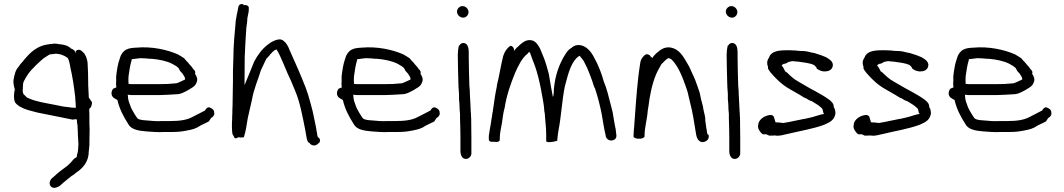

<svg xmlns="http://www.w3.org/2000/svg" viewBox="-20 -706 5249 947"><path d="M47 -313C44 -297 50 -275 53 -265C51 -255 49 -244 49 -234C49 -221 50 -209 55 -200C69 -182 93 -171 119 -163L164 -151C223 -140 279 -127 338 -116C344 -117 349 -117 353 -118C355 -117 357 -117 359 -117C360 -85 363 -101 363 -68C364 -60 364 -53 364 -45C365 -27 366 -9 367 8C367 10 366 11 366 13C366 20 366 26 365 32C365 44 360 53 359 65C359 71 350 74 345 77C335 90 325 101 312 112C290 128 265 146 246 165L236 173C224 185 219 206 235 217C249 226 266 216 276 210C293 193 314 178 333 162C342 157 349 152 355 146C388 124 418 93 418 39C419 32 420 25 420 18C421 15 421 12 421 9V-4C421 -18 422 -55 422 -70C422 -85 421 -80 421 -95V-115C421 -143 421 -141 420 -169C426 -173 431 -179 433 -193C435 -200 432 -207 428 -210L418 -225C417 -246 416 -266 415 -287V-297C415 -330 414 -363 412 -396C410 -416 402 -438 390 -448C379 -459 370 -466 354 -455V-444C352 -448 350 -453 346 -458C340 -462 334 -466 328 -468L326 -471C322 -473 318 -476 313 -479C300 -484 287 -487 273 -488C264 -490 255 -491 248 -491C242 -490 236 -489 230 -489C223 -488 216 -487 210 -486C169 -479 137 -454 114 -428C106 -419 98 -411 91 -401C84 -394 77 -386 72 -377C57 -362 51 -338 47 -313ZM92 -263 93 -270V-279C93 -284 94 -288 94 -293C94 -297 96 -301 98 -306C108 -325 119 -343 133 -359C149 -377 166 -393 184 -409C195 -420 211 -428 224 -437H225C226 -437 227 -438 228 -438C232 -438 235 -439 239 -439C243 -440 248 -440 253 -441C278 -441 300 -431 314 -420C321 -409 322 -396 326 -381V-378C338 -326 344 -286 351 -227C351 -218 352 -209 353 -199C353 -191 354 -183 354 -176L353 -174C350 -174 346 -175 343 -175H337C333 -175 328 -176 322 -177C307 -179 290 -180 275 -184L245 -190C203 -198 159 -205 124 -220L113 -225L103 -235C94 -241 92 -249 92 -263Z M530 -246C530 -226 546 -220 559 -213C570 -166 590 -130 612 -95C626 -67 663 -61 700 -58C728 -56 758 -53 789 -55H828C856 -55 877 -57 901 -62C929 -67 948 -72 969 -87C983 -94 997 -100 1010 -107C1014 -113 1018 -119 1021 -124C1028 -127 1037 -136 1037 -146C1037 -162 1030 -169 1020 -173C1006 -183 996 -170 991 -161C971 -151 950 -139 929 -129C900 -113 862 -109 819 -109H780C752 -107 728 -110 704 -112C688 -113 670 -114 659 -121C653 -129 646 -139 641 -148C635 -160 629 -167 624 -181C619 -196 611 -212 611 -231L610 -239C613 -238 617 -238 620 -238C625 -237 629 -237 632 -237H766C794 -238 821 -239 848 -241C873 -241 889 -252 907 -261C923 -272 942 -278 949 -298C958 -317 949 -330 942 -342C943 -345 943 -348 943 -352C940 -359 937 -363 934 -364C929 -373 923 -380 915 -388C911 -394 905 -400 899 -406C896 -410 892 -415 888 -419C878 -425 868 -432 857 -438C804 -461 729 -478 652 -471C634 -470 617 -469 602 -461C587 -453 575 -436 571 -418C561 -391 557 -363 553 -330V-304C552 -297 552 -290 553 -283C553 -280 554 -278 554 -275L539 -269C534 -264 530 -255 530 -246ZM614 -292C613 -305 613 -318 614 -330C618 -356 621 -383 629 -408C629 -410 629 -412 630 -414C643 -416 656 -417 671 -419C687 -419 702 -418 720 -416H728C765 -413 802 -405 828 -392C840 -385 858 -377 864 -365V-364C867 -357 870 -353 873 -351C876 -348 878 -345 881 -342C885 -333 893 -328 893 -314C884 -310 875 -305 865 -301C860 -299 853 -295 847 -295C821 -292 793 -291 766 -291H627C626 -291 623 -291 620 -292Z M1124 -76C1124 -67 1125 -57 1126 -48C1126 -45 1128 -41 1133 -34C1136 -22 1142 -21 1156 -29C1162 -28 1168 -28 1174 -28C1180 -28 1183 -29 1183 -30C1192 -57 1197 -91 1202 -123C1203 -127 1204 -130 1204 -133C1206 -138 1207 -144 1208 -150C1212 -169 1217 -191 1223 -215C1231 -265 1254 -316 1267 -360C1277 -379 1284 -398 1293 -414C1295 -419 1297 -421 1301 -423C1303 -426 1305 -429 1308 -431C1311 -436 1315 -441 1320 -445C1326 -452 1334 -460 1344 -462C1358 -441 1367 -416 1379 -390L1384 -378C1394 -354 1404 -330 1415 -308C1422 -292 1428 -276 1435 -260C1460 -202 1472 -132 1486 -63L1489 -45C1492 -32 1493 -5 1506 -1C1516 14 1538 16 1549 2C1563 -4 1560 -26 1548 -29C1546 -34 1545 -39 1544 -45C1544 -49 1543 -53 1542 -57C1538 -88 1528 -125 1522 -158L1510 -203C1504 -227 1496 -250 1488 -273C1464 -334 1438 -394 1411 -453L1402 -474C1396 -486 1389 -497 1379 -504C1366 -517 1346 -511 1332 -505C1322 -501 1312 -495 1301 -486C1273 -465 1251 -435 1234 -403C1217 -360 1203 -327 1186 -286L1187 -425C1189 -475 1192 -525 1195 -569C1197 -586 1200 -599 1200 -616C1203 -634 1209 -650 1207 -671C1204 -678 1194 -684 1183 -680C1180 -690 1159 -688 1156 -673L1154 -663C1153 -656 1151 -649 1150 -642C1149 -639 1148 -637 1148 -634C1146 -625 1145 -615 1143 -605C1138 -546 1131 -483 1131 -418C1130 -398 1130 -377 1129 -356V-304C1129 -285 1128 -266 1128 -247C1128 -224 1127 -203 1127 -184C1126 -171 1126 -159 1126 -148C1125 -137 1125 -127 1125 -117L1124 -99Z M1642 -246C1642 -226 1658 -220 1671 -213C1682 -166 1702 -130 1724 -95C1738 -67 1775 -61 1812 -58C1840 -56 1870 -53 1901 -55H1940C1968 -55 1989 -57 2013 -62C2041 -67 2060 -72 2081 -87C2095 -94 2109 -100 2122 -107C2126 -113 2130 -119 2133 -124C2140 -127 2149 -136 2149 -146C2149 -162 2142 -169 2132 -173C2118 -183 2108 -170 2103 -161C2083 -151 2062 -139 2041 -129C2012 -113 1974 -109 1931 -109H1892C1864 -107 1840 -110 1816 -112C1800 -113 1782 -114 1771 -121C1765 -129 1758 -139 1753 -148C1747 -160 1741 -167 1736 -181C1731 -196 1723 -212 1723 -231L1722 -239C1725 -238 1729 -238 1732 -238C1737 -237 1741 -237 1744 -237H1878C1906 -238 1933 -239 1960 -241C1985 -241 2001 -252 2019 -261C2035 -272 2054 -278 2061 -298C2070 -317 2061 -330 2054 -342C2055 -345 2055 -348 2055 -352C2052 -359 2049 -363 2046 -364C2041 -373 2035 -380 2027 -388C2023 -394 2017 -400 2011 -406C2008 -410 2004 -415 2000 -419C1990 -425 1980 -432 1969 -438C1916 -461 1841 -478 1764 -471C1746 -470 1729 -469 1714 -461C1699 -453 1687 -436 1683 -418C1673 -391 1669 -363 1665 -330V-304C1664 -297 1664 -290 1665 -283C1665 -280 1666 -278 1666 -275L1651 -269C1646 -264 1642 -255 1642 -246ZM1726 -292C1725 -305 1725 -318 1726 -330C1730 -356 1733 -383 1741 -408C1741 -410 1741 -412 1742 -414C1755 -416 1768 -417 1783 -419C1799 -419 1814 -418 1832 -416H1840C1877 -413 1914 -405 1940 -392C1952 -385 1970 -377 1976 -365V-364C1979 -357 1982 -353 1985 -351C1988 -348 1990 -345 1993 -342C1997 -333 2005 -328 2005 -314C1996 -310 1987 -305 1977 -301C1972 -299 1965 -295 1959 -295C1933 -292 1905 -291 1878 -291H1739C1738 -291 1735 -291 1732 -292Z M2234 -649C2234 -633 2248 -619 2265 -619C2279 -619 2291 -632 2291 -646C2291 -662 2277 -676 2261 -676C2247 -676 2234 -663 2234 -649ZM2238 -436C2238 -388 2240 -340 2241 -292C2241 -280 2242 -268 2243 -257L2244 -242V-217C2246 -201 2247 -182 2247 -166C2248 -159 2248 -151 2249 -144V-121C2250 -89 2251 -57 2251 -26V39C2251 58 2259 78 2278 78C2292 78 2305 65 2305 51V-26C2305 -58 2304 -90 2304 -121L2303 -138C2303 -143 2303 -149 2302 -154C2302 -166 2300 -184 2300 -197C2299 -209 2299 -221 2298 -233C2298 -241 2297 -250 2297 -260C2296 -268 2296 -277 2295 -286C2294 -331 2292 -377 2292 -422V-448C2292 -470 2287 -494 2265 -494C2257 -494 2250 -489 2247 -483C2246 -482 2244 -481 2243 -480C2240 -466 2238 -451 2238 -436Z M2391 -18C2391 -13 2395 -8 2401 -7C2403 -7 2408 -6 2413 -7C2419 -6 2425 -6 2431 -6C2440 -7 2445 -11 2445 -15V-24C2445 -51 2452 -75 2456 -101L2462 -143C2464 -154 2466 -164 2469 -174C2479 -238 2499 -293 2520 -345C2535 -379 2554 -420 2582 -441C2585 -445 2587 -448 2590 -450C2591 -449 2593 -446 2595 -444C2602 -422 2608 -409 2618 -382C2630 -349 2640 -307 2647 -272C2652 -242 2659 -212 2663 -180C2664 -170 2664 -157 2667 -147C2669 -108 2674 -82 2674 -41V-12C2674 -8 2676 -6 2679 -6C2690 -2 2725 -9 2729 -13V-18C2729 -21 2730 -25 2730 -29C2731 -41 2733 -53 2735 -65C2748 -130 2752 -213 2766 -280C2780 -331 2792 -388 2824 -420C2830 -426 2833 -427 2839 -431C2846 -421 2854 -414 2860 -403C2861 -400 2862 -398 2864 -395L2876 -371C2884 -352 2895 -325 2902 -304C2906 -291 2909 -279 2915 -269C2928 -230 2940 -184 2948 -142C2954 -108 2959 -72 2967 -40C2967 -19 2990 -6 3010 -17C3028 -28 3017 -49 3017 -67C3013 -85 3011 -96 3008 -115L3004 -139C3002 -156 2997 -169 2993 -187C2982 -229 2973 -270 2957 -307C2949 -338 2936 -370 2924 -396C2910 -422 2902 -444 2881 -463C2860 -484 2823 -494 2799 -470C2780 -460 2773 -445 2762 -428C2736 -383 2718 -332 2712 -268C2711 -250 2712 -237 2707 -228C2700 -261 2694 -301 2687 -341C2680 -367 2673 -393 2664 -417C2656 -437 2649 -454 2643 -468C2633 -485 2620 -508 2595 -508C2588 -509 2581 -507 2574 -505C2558 -498 2547 -488 2535 -476C2526 -470 2522 -462 2515 -455V-462C2515 -471 2507 -480 2497 -480C2481 -469 2469 -452 2462 -430C2450 -383 2443 -333 2431 -286C2431 -281 2430 -276 2429 -272C2421 -236 2417 -197 2411 -160C2411 -157 2410 -153 2409 -149C2408 -139 2406 -128 2404 -117C2401 -99 2400 -85 2396 -69C2396 -66 2395 -64 2395 -62C2393 -52 2392 -44 2391 -36Z M3105 -30C3111 -25 3121 -21 3132 -22C3140 -20 3159 -26 3159 -33C3159 -80 3172 -116 3175 -161L3178 -179C3185 -238 3197 -294 3216 -339C3223 -357 3234 -373 3242 -389L3263 -410C3267 -413 3270 -416 3275 -419C3277 -419 3280 -418 3283 -418C3286 -416 3290 -414 3293 -412C3325 -380 3345 -329 3362 -281L3371 -254C3375 -236 3380 -217 3384 -199C3396 -154 3403 -107 3411 -58L3414 -40C3417 -24 3426 -7 3443 -5C3461 -5 3476 -16 3476 -33C3476 -38 3475 -42 3470 -44H3469C3465 -64 3462 -88 3459 -109L3458 -127C3455 -146 3449 -163 3447 -182C3441 -201 3435 -227 3431 -249C3427 -260 3424 -270 3420 -281L3408 -314C3398 -336 3389 -356 3379 -378C3357 -413 3342 -453 3301 -468C3270 -480 3242 -466 3226 -450C3223 -448 3220 -446 3217 -443L3208 -434C3206 -432 3199 -424 3199 -420C3195 -422 3192 -425 3189 -427C3187 -434 3177 -440 3166 -438C3153 -431 3140 -414 3138 -396C3124 -311 3118 -219 3111 -125L3108 -82C3107 -69 3105 -55 3105 -42Z M3560 -649C3560 -633 3574 -619 3591 -619C3605 -619 3617 -632 3617 -646C3617 -662 3603 -676 3587 -676C3573 -676 3560 -663 3560 -649ZM3564 -436C3564 -388 3566 -340 3567 -292C3567 -280 3568 -268 3569 -257L3570 -242V-217C3572 -201 3573 -182 3573 -166C3574 -159 3574 -151 3575 -144V-121C3576 -89 3577 -57 3577 -26V39C3577 58 3585 78 3604 78C3618 78 3631 65 3631 51V-26C3631 -58 3630 -90 3630 -121L3629 -138C3629 -143 3629 -149 3628 -154C3628 -166 3626 -184 3626 -197C3625 -209 3625 -221 3624 -233C3624 -241 3623 -250 3623 -260C3622 -268 3622 -277 3621 -286C3620 -331 3618 -377 3618 -422V-448C3618 -470 3613 -494 3591 -494C3583 -494 3576 -489 3573 -483C3572 -482 3570 -481 3569 -480C3566 -466 3564 -451 3564 -436Z M3719 -80C3719 -67 3733 -51 3740 -45C3747 -42 3753 -44 3759 -44C3763 -42 3768 -40 3774 -37C3783 -37 3792 -37 3802 -38C3824 -33 3845 -42 3863 -45C3924 -60 3990 -70 4046 -91C4075 -104 4096 -114 4101 -148C4100 -151 4100 -154 4100 -156C4099 -158 4099 -160 4099 -163C4098 -168 4095 -173 4092 -179C4093 -194 4082 -205 4070 -214C4046 -232 4026 -242 4000 -257C3972 -271 3945 -288 3917 -304C3896 -315 3878 -332 3862 -348L3853 -354C3852 -357 3850 -359 3849 -361C3846 -370 3840 -377 3835 -384C3838 -386 3842 -389 3845 -391C3854 -391 3861 -395 3868 -400L3880 -403H3881C3882 -403 3883 -404 3885 -404H3895C3898 -404 3901 -403 3903 -403C3908 -403 3912 -402 3917 -402C3947 -397 3975 -396 3997 -384C4001 -380 4004 -376 4007 -373V-370C4014 -361 4034 -352 4051 -354C4072 -354 4088 -366 4088 -387C4086 -406 4069 -415 4054 -424C4038 -431 4019 -438 4001 -443C3998 -444 3996 -445 3993 -445L3978 -448C3969 -451 3958 -453 3948 -454C3941 -454 3932 -455 3922 -455L3912 -456L3903 -457C3895 -457 3886 -458 3878 -458H3855C3819 -458 3783 -452 3774 -424C3770 -417 3767 -413 3765 -405C3765 -403 3764 -401 3764 -398C3764 -390 3765 -383 3768 -378V-368C3773 -356 3791 -336 3800 -327L3815 -312C3833 -294 3856 -277 3878 -265L3899 -253C3911 -245 3925 -239 3936 -231L3950 -223L3954 -222L3969 -213L3977 -209L3982 -208C3991 -202 4000 -198 4008 -192C4016 -188 4025 -179 4033 -173C4036 -169 4039 -164 4039 -158C4040 -156 4040 -154 4040 -151C4042 -149 4043 -147 4045 -145C4042 -144 4041 -143 4038 -143C4015 -138 3999 -131 3977 -126L3950 -120C3942 -119 3933 -117 3924 -115C3908 -111 3890 -109 3875 -105L3842 -99L3840 -100C3837 -100 3833 -101 3829 -101C3825 -102 3821 -102 3817 -102C3814 -102 3810 -102 3805 -103C3803 -112 3798 -124 3796 -132C3793 -135 3789 -138 3783 -139C3755 -139 3720 -117 3720 -90C3719 -87 3718 -83 3719 -80Z M4190 -80C4190 -67 4204 -51 4211 -45C4218 -42 4224 -44 4230 -44C4234 -42 4239 -40 4245 -37C4254 -37 4263 -37 4273 -38C4295 -33 4316 -42 4334 -45C4395 -60 4461 -70 4517 -91C4546 -104 4567 -114 4572 -148C4571 -151 4571 -154 4571 -156C4570 -158 4570 -160 4570 -163C4569 -168 4566 -173 4563 -179C4564 -194 4553 -205 4541 -214C4517 -232 4497 -242 4471 -257C4443 -271 4416 -288 4388 -304C4367 -315 4349 -332 4333 -348L4324 -354C4323 -357 4321 -359 4320 -361C4317 -370 4311 -377 4306 -384C4309 -386 4313 -389 4316 -391C4325 -391 4332 -395 4339 -400L4351 -403H4352C4353 -403 4354 -404 4356 -404H4366C4369 -404 4372 -403 4374 -403C4379 -403 4383 -402 4388 -402C4418 -397 4446 -396 4468 -384C4472 -380 4475 -376 4478 -373V-370C4485 -361 4505 -352 4522 -354C4543 -354 4559 -366 4559 -387C4557 -406 4540 -415 4525 -424C4509 -431 4490 -438 4472 -443C4469 -444 4467 -445 4464 -445L4449 -448C4440 -451 4429 -453 4419 -454C4412 -454 4403 -455 4393 -455L4383 -456L4374 -457C4366 -457 4357 -458 4349 -458H4326C4290 -458 4254 -452 4245 -424C4241 -417 4238 -413 4236 -405C4236 -403 4235 -401 4235 -398C4235 -390 4236 -383 4239 -378V-368C4244 -356 4262 -336 4271 -327L4286 -312C4304 -294 4327 -277 4349 -265L4370 -253C4382 -245 4396 -239 4407 -231L4421 -223L4425 -222L4440 -213L4448 -209L4453 -208C4462 -202 4471 -198 4479 -192C4487 -188 4496 -179 4504 -173C4507 -169 4510 -164 4510 -158C4511 -156 4511 -154 4511 -151C4513 -149 4514 -147 4516 -145C4513 -144 4512 -143 4509 -143C4486 -138 4470 -131 4448 -126L4421 -120C4413 -119 4404 -117 4395 -115C4379 -111 4361 -109 4346 -105L4313 -99L4311 -100C4308 -100 4304 -101 4300 -101C4296 -102 4292 -102 4288 -102C4285 -102 4281 -102 4276 -103C4274 -112 4269 -124 4267 -132C4264 -135 4260 -138 4254 -139C4226 -139 4191 -117 4191 -90C4190 -87 4189 -83 4190 -80Z M4659 -246C4659 -226 4675 -220 4688 -213C4699 -166 4719 -130 4741 -95C4755 -67 4792 -61 4829 -58C4857 -56 4887 -53 4918 -55H4957C4985 -55 5006 -57 5030 -62C5058 -67 5077 -72 5098 -87C5112 -94 5126 -100 5139 -107C5143 -113 5147 -119 5150 -124C5157 -127 5166 -136 5166 -146C5166 -162 5159 -169 5149 -173C5135 -183 5125 -170 5120 -161C5100 -151 5079 -139 5058 -129C5029 -113 4991 -109 4948 -109H4909C4881 -107 4857 -110 4833 -112C4817 -113 4799 -114 4788 -121C4782 -129 4775 -139 4770 -148C4764 -160 4758 -167 4753 -181C4748 -196 4740 -212 4740 -231L4739 -239C4742 -238 4746 -238 4749 -238C4754 -237 4758 -237 4761 -237H4895C4923 -238 4950 -239 4977 -241C5002 -241 5018 -252 5036 -261C5052 -272 5071 -278 5078 -298C5087 -317 5078 -330 5071 -342C5072 -345 5072 -348 5072 -352C5069 -359 5066 -363 5063 -364C5058 -373 5052 -380 5044 -388C5040 -394 5034 -400 5028 -406C5025 -410 5021 -415 5017 -419C5007 -425 4997 -432 4986 -438C4933 -461 4858 -478 4781 -471C4763 -470 4746 -469 4731 -461C4716 -453 4704 -436 4700 -418C4690 -391 4686 -363 4682 -330V-304C4681 -297 4681 -290 4682 -283C4682 -280 4683 -278 4683 -275L4668 -269C4663 -264 4659 -255 4659 -246ZM4743 -292C4742 -305 4742 -318 4743 -330C4747 -356 4750 -383 4758 -408C4758 -410 4758 -412 4759 -414C4772 -416 4785 -417 4800 -419C4816 -419 4831 -418 4849 -416H4857C4894 -413 4931 -405 4957 -392C4969 -385 4987 -377 4993 -365V-364C4996 -357 4999 -353 5002 -351C5005 -348 5007 -345 5010 -342C5014 -333 5022 -328 5022 -314C5013 -310 5004 -305 4994 -301C4989 -299 4982 -295 4976 -295C4950 -292 4922 -291 4895 -291H4756C4755 -291 4752 -291 4749 -292Z"/></svg>

Font: Scribbler
Style: Regular
Weight: 400
Designer: Mew Too
Foundry: Cannot Into Space Fonts
Version: Version 1.001